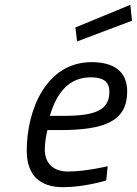

<svg xmlns="http://www.w3.org/2000/svg" viewBox="-20 -768 568 797"><path d="M528 -682 521 -748 293 -654 300 -596ZM187 -287C215 -383 266 -447 357 -447C406 -447 434 -431 434 -387C434 -309 373 -287 242 -287H187ZM262 -56C205 -56 166 -87 166 -147C166 -170 170 -203 177 -228H228C415 -228 508 -265 508 -388C508 -474 450 -510 360 -510C173 -510 91 -314 91 -142C91 -40 146 9 242 9C332 9 421 -19 421 -19L427 -78C427 -78 336 -56 262 -56Z"/></svg>

Font: RazerF5
Style: Italic
Weight: 400
Foundry: Razer Inc.
Version: Version 2